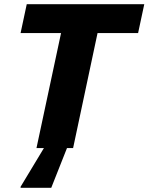

<svg xmlns="http://www.w3.org/2000/svg" viewBox="-20 -708 710 918"><path d="M154.4 0 271.9 -549.9H78.4L107.9 -688H669.8L640.3 -549.9H446.4L329.5 0ZM78.4 190V185L200.8 -18H305.8L305.4 -13L225 190Z"/></svg>

Font: Saira Thin
Style: Italic
Weight: 100
Italic angle: -12°
Designer: Hector Gatti with collaboration of the Omnibus-Type team
Foundry: Omnibus-Type
Version: Version 1.101